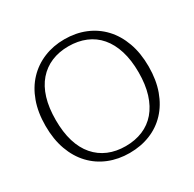

<svg xmlns="http://www.w3.org/2000/svg" viewBox="-161 -901 1104 1090"><g transform="rotate(-30 390.5 -355.5)"><path d="M390 17Q317 17 255 -8Q193 -33 147.5 -81Q102 -129 77 -198Q52 -267 52 -355Q52 -443 77 -512Q102 -581 147.5 -629Q193 -677 255 -702.5Q317 -728 390 -728Q464 -728 526 -702.5Q588 -677 633 -629Q678 -581 703 -512Q728 -443 728 -355Q728 -267 703 -198Q678 -129 633 -81Q588 -33 526 -8Q464 17 390 17ZM390 -28Q452 -28 502.5 -49Q553 -70 588.5 -111.5Q624 -153 643 -214Q662 -275 662 -355Q662 -435 643 -496Q624 -557 588.5 -598.5Q553 -640 502.5 -661Q452 -682 390 -682Q328 -682 278 -661Q228 -640 192 -598.5Q156 -557 137.5 -496Q119 -435 119 -355Q119 -275 137.5 -214Q156 -153 192 -111.5Q228 -70 278 -49Q328 -28 390 -28Z"/></g></svg>

Font: Roboto Serif ExtraLight
Style: Regular
Weight: 250
Version: Version 1.007